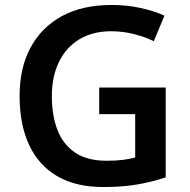

<svg xmlns="http://www.w3.org/2000/svg" viewBox="-20 -744 766 774"><path d="M380 -391H648V-29Q591 -10 531.5 0Q472 10 396 10Q287 10 212 -33Q137 -76 98 -158.5Q59 -241 59 -358Q59 -470 103 -552Q147 -634 229.5 -679Q312 -724 431 -724Q489 -724 543.5 -712.5Q598 -701 643 -681L600 -578Q565 -595 520.5 -606.5Q476 -618 428 -618Q354 -618 300.5 -586Q247 -554 218 -495Q189 -436 189 -356Q189 -279 211.5 -220.5Q234 -162 282.5 -129Q331 -96 410 -96Q449 -96 475.5 -99.5Q502 -103 525 -109V-284H380Z"/></svg>

Font: Noto Sans New Tai Lue SemiBold
Style: Regular
Weight: 600
Version: Version 2.003